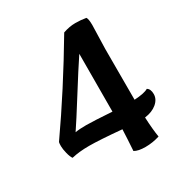

<svg xmlns="http://www.w3.org/2000/svg" viewBox="-170 -849 937 986"><g transform="rotate(-30 298.5 -355.5)"><path d="M485.8 -668 481.9 -528.8V-228Q542 -231.4 564 -245.1Q582 -234.9 582 -204.3Q582 -173.8 554.9 -150.9Q527.8 -127.9 482.9 -122.1Q486.3 -49.3 494.1 -2.9Q452.1 10.3 409.7 10.3Q367.2 10.3 345.2 -2.9Q350.1 -76.2 352.1 -127.9Q221.2 -139.6 161.4 -139.6Q101.6 -139.6 57.1 -128.9Q48.3 -140.6 41.7 -167Q35.2 -193.4 35.2 -210.4Q35.2 -227.5 37.1 -233.9Q191.4 -454.1 341.8 -708Q379.9 -721.2 414.3 -721.2Q448.7 -721.2 478 -715.8Q485.8 -704.6 485.8 -668ZM136.2 -234.9Q160.2 -239.3 200.7 -239.3Q241.2 -239.3 353 -231.9Q354 -326.2 354 -574.2Q310.5 -509.3 239.3 -395.5Q168 -281.7 136.2 -234.9Z"/></g></svg>

Font: Marko One
Style: Regular
Weight: 400
Designer: Zhenya Spizhovyi
Foundry: Cyreal
Version: Version 1.003